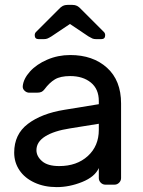

<svg xmlns="http://www.w3.org/2000/svg" viewBox="-20 -755 586 785"><path d="M384 -329V-342Q384 -391 351.5 -417.5Q319 -444 267 -444Q227 -444 204.5 -430.5Q182 -417 162 -390Q156 -382 149 -379Q142 -376 130 -376H100Q89 -376 80.5 -384Q72 -392 73 -403Q76 -433 102.5 -462.5Q129 -492 173 -511Q217 -530 267 -530Q360 -530 417.5 -478Q475 -426 475 -332V-27Q475 -16 467 -8Q459 0 448 0H411Q400 0 392 -8Q384 -16 384 -27V-68Q368 -32 316 -11Q264 10 212 10Q161 10 121 -8.5Q81 -27 59.5 -59Q38 -91 38 -131Q38 -206 94 -248.5Q150 -291 243 -306ZM384 -249 266 -230Q201 -220 165 -197.5Q129 -175 129 -141Q129 -116 152 -96Q175 -76 222 -76Q294 -76 339 -117Q384 -158 384 -224ZM313 -716 405 -624Q410 -619 410 -611Q410 -595 394 -595H373Q364 -595 358 -597.5Q352 -600 342 -606L266 -657L190 -606Q180 -600 174 -597.5Q168 -595 159 -595H138Q122 -595 122 -611Q122 -619 127 -624L219 -716Q229 -727 237 -731Q245 -735 256 -735H276Q287 -735 295 -731Q303 -727 313 -716Z"/></svg>

Font: Rubik
Style: Regular
Weight: 400
Designer: Hubert & Fischer
Foundry: Hubert & Fischer
Version: Version 1.100